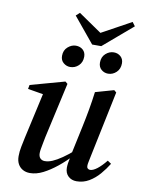

<svg xmlns="http://www.w3.org/2000/svg" viewBox="-93 -898 734 977"><g transform="rotate(10 274.5 -410.0)"><path d="M130 14Q109 14 93 5Q77 -4 68 -20.5Q59 -37 59 -61Q59 -85 64 -109.5Q69 -134 74 -158L129 -405L143 -390L47 -406L51 -427L228 -476L240 -466L176 -179Q173 -164 170 -148Q167 -132 164.5 -118.5Q162 -105 162 -95Q162 -77 171 -68Q180 -59 194 -59Q213 -59 234 -68Q255 -77 282 -95.5Q309 -114 342 -143L350 -117H339Q304 -79 268 -50Q232 -21 197.5 -3.5Q163 14 130 14ZM371 14Q345 14 328 -2Q311 -18 311 -46Q311 -56 313 -70Q315 -84 321 -111V-115L353 -265Q363 -312 371 -357Q379 -402 385 -449L480 -476L492 -466L420 -120Q417 -104 414.5 -93Q412 -82 412 -72Q412 -64 417 -59.5Q422 -55 429 -55Q444 -55 465 -71Q486 -87 510 -117L529 -104Q512 -76 488.5 -48.5Q465 -21 435.5 -3.5Q406 14 371 14ZM238 -553Q219 -553 203.5 -566Q188 -579 188 -602Q188 -631 207.5 -648Q227 -665 249 -665Q271 -665 285.5 -652Q300 -639 300 -617Q300 -588 281.5 -570.5Q263 -553 238 -553ZM329 -685 221 -816 240 -833 380 -737H335L512 -834L527 -814L376 -685ZM434 -553Q414 -553 399 -566Q384 -579 384 -602Q384 -631 403 -648Q422 -665 445 -665Q466 -665 480.5 -652Q495 -639 495 -617Q495 -588 476.5 -570.5Q458 -553 434 -553Z"/></g></svg>

Font: Source Serif 4 48pt SemiBold
Style: Italic
Weight: 600
Italic angle: -12°
Designer: Frank Grießhammer
Foundry: Adobe Systems Incorporated
Version: Version 4.004;hotconv 1.0.116;makeotfexe 2.5.65601